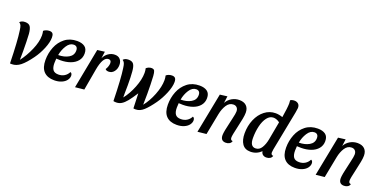

<svg xmlns="http://www.w3.org/2000/svg" viewBox="-19 -1544 4647 2355"><g transform="rotate(20 2304.5 -367.0)"><path d="M100 11Q93 -284 74 -410Q69 -452 60.5 -472Q52 -492 33 -503Q56 -530 102 -530Q150 -530 169 -502.5Q188 -475 194 -410Q200 -311 200 -188Q200 -117 199 -72Q261 -153 306 -257Q351 -361 351 -445Q351 -475 344 -503Q357 -515 377.5 -522.5Q398 -530 420 -530Q450 -530 462.5 -514Q475 -498 475 -464Q475 -402 441 -319Q407 -236 357 -167Q289 -73 235.5 -30.5Q182 12 123 12Q108 12 100 11Z M494 -178Q494 -267 526 -347.5Q558 -428 623 -479Q688 -530 782 -530Q845 -530 882 -503Q919 -476 919 -415Q919 -359 885.5 -318.5Q852 -278 794.5 -257.5Q737 -237 667 -237Q639 -237 613 -239Q610 -206 610 -179Q610 -122 631 -93Q652 -64 703 -64Q746 -64 780 -84.5Q814 -105 833 -143Q845 -140 851 -128.5Q857 -117 857 -102Q857 -72 835.5 -43.5Q814 -15 773 2.5Q732 20 678 20Q589 20 541.5 -29.5Q494 -79 494 -178ZM810 -415Q810 -444 796.5 -458.5Q783 -473 758 -473Q706 -473 669 -415.5Q632 -358 620 -288Q697 -288 753.5 -320Q810 -352 810 -415Z M1144 -522 1132 -432Q1151 -476 1189.5 -503Q1228 -530 1274 -530Q1320 -530 1344 -502Q1368 -474 1368 -430Q1368 -379 1340.5 -343.5Q1313 -308 1270 -308Q1238 -308 1226 -326Q1238 -343 1246.5 -367.5Q1255 -392 1255 -412Q1255 -453 1219 -453Q1146 -453 1115 -278L1066 0L949 12L1049 -510Z M1450 11Q1443 -284 1424 -410Q1419 -452 1410 -472Q1401 -492 1383 -503Q1404 -530 1453 -530Q1500 -530 1519 -502Q1538 -474 1543 -410Q1549 -342 1549 -232Q1549 -185 1548 -162Q1548 -145 1547.5 -122Q1547 -99 1548 -72Q1607 -146 1649 -252Q1691 -358 1691 -444Q1691 -475 1684 -503Q1696 -514 1714 -522Q1732 -530 1751 -530Q1783 -530 1792 -509.5Q1801 -489 1804 -445Q1807 -404 1808.5 -334.5Q1810 -265 1810 -214Q1810 -182 1808 -72Q1867 -145 1909 -251.5Q1951 -358 1951 -444Q1951 -475 1944 -503Q1956 -515 1976.5 -522.5Q1997 -530 2019 -530Q2049 -530 2062 -514Q2075 -498 2075 -464Q2075 -402 2039.5 -316.5Q2004 -231 1956 -163Q1895 -77 1845.5 -31.5Q1796 14 1740 14Q1720 14 1711 11Q1710 -65 1704 -183Q1655 -106 1621 -64.5Q1587 -23 1555.5 -4Q1524 15 1486 15Q1466 15 1450 11Z M2092 -178Q2092 -267 2124 -347.5Q2156 -428 2221 -479Q2286 -530 2380 -530Q2443 -530 2480 -503Q2517 -476 2517 -415Q2517 -359 2483.5 -318.5Q2450 -278 2392.5 -257.5Q2335 -237 2265 -237Q2237 -237 2211 -239Q2208 -206 2208 -179Q2208 -122 2229 -93Q2250 -64 2301 -64Q2344 -64 2378 -84.5Q2412 -105 2431 -143Q2443 -140 2449 -128.5Q2455 -117 2455 -102Q2455 -72 2433.5 -43.5Q2412 -15 2371 2.5Q2330 20 2276 20Q2187 20 2139.5 -29.5Q2092 -79 2092 -178ZM2408 -415Q2408 -444 2394.5 -458.5Q2381 -473 2356 -473Q2304 -473 2267 -415.5Q2230 -358 2218 -288Q2295 -288 2351.5 -320Q2408 -352 2408 -415Z M2850 -55Q2850 -98 2884 -238Q2886 -249 2895 -286.5Q2904 -324 2908 -348Q2912 -372 2912 -385Q2912 -417 2895 -435Q2878 -453 2850 -453Q2796 -453 2762.5 -401.5Q2729 -350 2715 -278L2661 0L2547 12L2649 -510L2744 -522L2732 -432Q2758 -479 2803 -504.5Q2848 -530 2899 -530Q2959 -530 2991.5 -498.5Q3024 -467 3024 -410Q3024 -376 3014.5 -327.5Q3005 -279 2988 -204Q2962 -94 2962 -65Q2962 -48 2968.5 -38.5Q2975 -29 2992 -28Q2986 -4 2965.5 8Q2945 20 2918 20Q2850 20 2850 -55Z M3522 -28Q3515 -4 3494.5 8Q3474 20 3447 20Q3419 20 3400.5 5Q3382 -10 3379 -37Q3319 20 3240 20Q3167 20 3132 -31Q3097 -82 3097 -169Q3097 -267 3132.5 -350Q3168 -433 3231 -481.5Q3294 -530 3372 -530Q3416 -530 3464 -513Q3485 -640 3486 -699Q3486 -722 3483 -740Q3504 -754 3536 -754Q3565 -754 3585.5 -737Q3606 -720 3606 -683Q3606 -660 3572 -494L3546 -360Q3512 -179 3496 -104Q3491 -74 3491 -62Q3491 -29 3522 -28ZM3448 -439Q3429 -454 3407 -462Q3385 -470 3367 -470Q3318 -470 3283 -424.5Q3248 -379 3230.5 -305.5Q3213 -232 3213 -150Q3213 -40 3284 -40Q3334 -40 3363 -87.5Q3392 -135 3404 -200Z M3635 -178Q3635 -267 3667 -347.5Q3699 -428 3764 -479Q3829 -530 3923 -530Q3986 -530 4023 -503Q4060 -476 4060 -415Q4060 -359 4026.5 -318.5Q3993 -278 3935.5 -257.5Q3878 -237 3808 -237Q3780 -237 3754 -239Q3751 -206 3751 -179Q3751 -122 3772 -93Q3793 -64 3844 -64Q3887 -64 3921 -84.5Q3955 -105 3974 -143Q3986 -140 3992 -128.5Q3998 -117 3998 -102Q3998 -72 3976.5 -43.5Q3955 -15 3914 2.5Q3873 20 3819 20Q3730 20 3682.5 -29.5Q3635 -79 3635 -178ZM3951 -415Q3951 -444 3937.5 -458.5Q3924 -473 3899 -473Q3847 -473 3810 -415.5Q3773 -358 3761 -288Q3838 -288 3894.5 -320Q3951 -352 3951 -415Z M4393 -55Q4393 -98 4427 -238Q4429 -249 4438 -286.5Q4447 -324 4451 -348Q4455 -372 4455 -385Q4455 -417 4438 -435Q4421 -453 4393 -453Q4339 -453 4305.5 -401.5Q4272 -350 4258 -278L4204 0L4090 12L4192 -510L4287 -522L4275 -432Q4301 -479 4346 -504.5Q4391 -530 4442 -530Q4502 -530 4534.5 -498.5Q4567 -467 4567 -410Q4567 -376 4557.5 -327.5Q4548 -279 4531 -204Q4505 -94 4505 -65Q4505 -48 4511.5 -38.5Q4518 -29 4535 -28Q4529 -4 4508.5 8Q4488 20 4461 20Q4393 20 4393 -55Z"/></g></svg>

Font: Sansita SW
Style: Italic
Weight: 400
Italic angle: -11°
Designer: Pablo Cosgaya
Foundry: Omnibus-Type
Version: Version 1.000